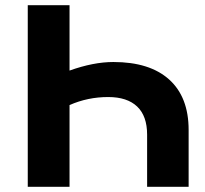

<svg xmlns="http://www.w3.org/2000/svg" viewBox="-20 -720 789 740"><path d="M707 -219V0H547V-201Q547 -273 508.5 -309.5Q470 -346 397 -346Q318 -346 248 -315V0H87V-700H248V-448Q340 -481 417 -481Q557 -481 632 -413.5Q707 -346 707 -219Z"/></svg>

Font: mBank
Style: Bold
Weight: 700
Designer: Julieta Ulanovsky
Foundry: Julieta Ulanovsky
Version: Version 7.200